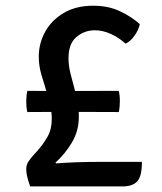

<svg xmlns="http://www.w3.org/2000/svg" viewBox="-20 -668 580 688"><path d="M88 0Q79 -26.5 76.5 -39.2Q74 -52 74 -61.5Q74 -78 82.8 -90.5Q91.5 -103 101.5 -114L114 -127.5Q135.5 -152 150.5 -178.5Q165.5 -205 165.5 -242Q165.5 -254 164 -267L78 -266.5Q74 -282 74 -304Q74 -325 78 -342.5L146 -342Q136.5 -372 127.8 -402.2Q119 -432.5 119 -465.5Q119 -512.5 141.8 -554Q164.5 -595.5 208.2 -621.5Q252 -647.5 314 -647.5Q369 -647.5 411 -627.2Q453 -607 481 -581.5Q477 -562 463 -541.5Q449 -521 430 -511.5Q405.5 -533.5 377 -546.5Q348.5 -559.5 320 -559.5Q282.5 -559.5 254 -535.5Q225.5 -511.5 225.5 -460Q225.5 -431.5 233.2 -402.2Q241 -373 249 -342L405.5 -342.5Q409.5 -327 409.5 -305Q409.5 -295 408.5 -284.5Q407.5 -274 405.5 -266.5L262 -267Q262.5 -258 262.5 -249.5Q262.5 -199 237.8 -157.5Q213 -116 178.5 -85L181.5 -82.5Q249.5 -88 344 -88H488.5Q488.5 -35 471.2 -17.5Q454 0 420 0Z"/></svg>

Font: Signika SC
Style: Regular
Weight: 400
Designer: Anna Giedryś
Foundry: Anna Giedryś
Version: Version 2.000; ttfautohint (v1.8.3) -l 8 -r 50 -G 200 -x 9 -